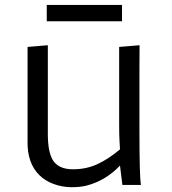

<svg xmlns="http://www.w3.org/2000/svg" viewBox="-20 -757 706 786"><path d="M550.8 -472.2V-228Q550.8 -30.3 557.1 0H481L471.2 -79.1Q412.1 -17.1 334 2.9Q306.6 9.8 270.3 9.3Q233.9 8.8 199.2 -3.9Q164.6 -16.6 140.6 -40.5Q90.8 -90.3 92.8 -179.7V-564.9L175.8 -571.8V-209Q175.8 -131.8 198.2 -98.6Q221.7 -64.5 276.4 -64Q331.1 -63.5 377 -84.2Q422.9 -105 471.2 -145.5L469.2 -181.2Q467.8 -204.6 467.8 -247.6V-564.9L551.3 -571.8Q550.8 -518.6 550.8 -472.2ZM171.4 -736.8H479.5V-669.9H171.4Z"/></svg>

Font: Duru Sans
Style: Regular
Weight: 400
Designer: Onur Yazõcõgil
Foundry: Onur Yazõcõgil
Version: Version 1.002